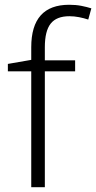

<svg xmlns="http://www.w3.org/2000/svg" viewBox="-20 -785 403 805"><path d="M295 -486H168V0H111V-486H13V-517L111 -534V-587Q111 -765 270 -765Q298 -765 321 -760.5Q344 -756 363 -750L350 -703Q332 -709 311.5 -713Q291 -717 271 -717Q217 -717 192.5 -686Q168 -655 168 -587V-532H295Z"/></svg>

Font: Noto Sans Arabic UI Lt
Style: Regular
Weight: 300
Designer: Monotype Design Team, Nadine Chahine and Nizar Qandah
Foundry: Monotype Imaging Inc.
Version: Version 2.010; ttfautohint (v1.8.4.7-5d5b)